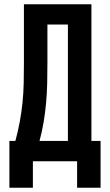

<svg xmlns="http://www.w3.org/2000/svg" viewBox="-20 -755 515 899"><path d="M341 124V0H134V124H24V-95H52Q64 -139 72.5 -184.5Q81 -230 85.5 -275.5Q90 -321 91 -367Q92 -413 92 -459V-735H408V-95H451V124ZM165 -95H298V-640H202V-459Q202 -413 201 -367Q200 -321 196 -275.5Q192 -230 184.5 -184.5Q177 -139 165 -95Z"/></svg>

Font: Iosevka QP
Style: Bold
Weight: 700
Designer: Belleve Invis
Foundry: Belleve Invis
Version: Version 20.0.0; ttfautohint (v1.8.4)